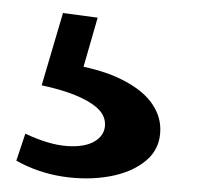

<svg xmlns="http://www.w3.org/2000/svg" viewBox="-20 -58 332 288"><path d="M4.5 183 18 142.5Q53 159 80 161Q107 163 122 154Q137 145 137.5 129.5Q138 115 125.8 104Q113.5 93 92.2 84.5Q71 76 42.5 70L74.5 -38.5L126.5 -31.5L98 67.5L80 37.5Q129 45 160 60Q191 75 205.8 94.5Q220.5 114 220.5 136Q220.5 165 199.2 182.8Q178 200.5 144.5 206.5Q111 212.5 73.8 206.8Q36.5 201 4.5 183Z"/></svg>

Font: Karla
Style: Bold Italic
Weight: 700
Italic angle: -8°
Designer: Jonathan Pinhorn
Version: Version 2.004;gftools[0.9.33]